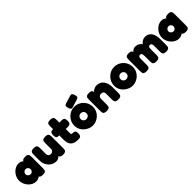

<svg xmlns="http://www.w3.org/2000/svg" viewBox="379 -2269 3826 3826"><g transform="rotate(-45 2292.0 -355.5)"><path d="M436 7Q391 7 369.5 -8Q348 -23 349 -42H363Q358 -35 343.5 -23.5Q329 -12 305 -2.5Q281 7 246 7Q201 7 159.5 -13.5Q118 -34 85.5 -70Q53 -106 34 -151.5Q15 -197 15 -247Q15 -296 34 -341Q53 -386 86 -421.5Q119 -457 160 -477.5Q201 -498 246 -498Q280 -498 303.5 -488Q327 -478 341.5 -466Q356 -454 361 -446H350Q349 -471 370.5 -485Q392 -499 437 -499Q482 -499 500.5 -485.5Q519 -472 523 -451Q527 -430 527 -408V-83Q527 -61 523 -40Q519 -19 500.5 -6Q482 7 436 7ZM271 -174Q290 -174 305.5 -184Q321 -194 330.5 -210.5Q340 -227 340 -246Q340 -266 330.5 -282Q321 -298 305 -308Q289 -318 269 -318Q249 -318 232.5 -308Q216 -298 206 -281.5Q196 -265 196 -245Q196 -226 206.5 -210Q217 -194 234 -184Q251 -174 271 -174Z M814 7Q766 7 724.5 -12Q683 -31 652 -65.5Q621 -100 604 -146Q587 -192 587 -246V-409Q587 -432 591 -452.5Q595 -473 614 -486.5Q633 -500 678 -500Q724 -500 742.5 -486.5Q761 -473 765 -452Q769 -431 769 -408V-246Q769 -223 777.5 -207Q786 -191 802.5 -182.5Q819 -174 841 -174Q863 -174 879 -183Q895 -192 904 -208Q913 -224 913 -246V-410Q913 -433 917 -453.5Q921 -474 940 -487Q959 -500 1004 -500Q1050 -500 1068.5 -486.5Q1087 -473 1091 -452Q1095 -431 1095 -409V-80Q1095 -58 1091 -38Q1087 -18 1068 -5Q1049 8 1004 8Q971 8 952.5 0.5Q934 -7 926 -18.5Q918 -30 916.5 -41.5Q915 -53 915 -61L932 -56Q932 -56 924 -46.5Q916 -37 900.5 -24.5Q885 -12 863.5 -2.5Q842 7 814 7Z M1427 9Q1374 9 1335 -3Q1296 -15 1270.5 -40Q1245 -65 1232.5 -103Q1220 -141 1220 -192V-580Q1220 -603 1224 -622.5Q1228 -642 1247 -654.5Q1266 -667 1311 -667Q1355 -667 1374 -653.5Q1393 -640 1397 -619Q1401 -598 1401 -576V-201Q1401 -190 1402.5 -182.5Q1404 -175 1407 -171Q1410 -167 1415 -165Q1420 -163 1428 -163Q1454 -163 1474.5 -159Q1495 -155 1506.5 -138Q1518 -121 1518 -81Q1518 -36 1504 -17Q1490 2 1469 5.5Q1448 9 1427 9ZM1199 -493H1316L1454 -498Q1476 -498 1496.5 -494Q1517 -490 1530.5 -471Q1544 -452 1544 -406Q1544 -364 1530.5 -345Q1517 -326 1496.5 -321Q1476 -316 1453 -316L1326 -319H1195Q1161 -321 1148 -341Q1135 -361 1135 -407Q1135 -450 1151 -471.5Q1167 -493 1199 -493Z M1834 18Q1788 18 1741 -0.5Q1694 -19 1654.5 -53.5Q1615 -88 1591.5 -136.5Q1568 -185 1568 -245Q1568 -300 1589 -348Q1610 -396 1646.5 -432.5Q1683 -469 1730.5 -490Q1778 -511 1832 -511Q1906 -511 1966 -475.5Q2026 -440 2062 -380Q2098 -320 2098 -246Q2098 -183 2074 -134Q2050 -85 2011 -51Q1972 -17 1925.5 0.5Q1879 18 1834 18ZM1832 -165Q1847 -165 1866.5 -172.5Q1886 -180 1900.5 -198Q1915 -216 1915 -247Q1915 -272 1904.5 -290Q1894 -308 1875 -318Q1856 -328 1831 -328Q1809 -328 1791 -317.5Q1773 -307 1762 -288.5Q1751 -270 1751 -246Q1751 -216 1765 -198Q1779 -180 1798 -172.5Q1817 -165 1832 -165ZM1786 -520Q1768 -520 1755 -535Q1742 -550 1732 -581Q1719 -623 1727 -643.5Q1735 -664 1771 -675L1955 -729Q1973 -729 1986 -714Q1999 -699 2008 -668Q2022 -628 2013 -607Q2004 -586 1970 -575Z M2232 8Q2187 8 2168 -5.5Q2149 -19 2145.5 -40Q2142 -61 2142 -83V-412Q2142 -434 2146 -454Q2150 -474 2169 -486.5Q2188 -499 2233 -499Q2274 -499 2292.5 -488.5Q2311 -478 2316 -463Q2321 -448 2320.5 -435.5Q2320 -423 2322 -420L2314 -414Q2313 -429 2325.5 -444Q2338 -459 2358.5 -471.5Q2379 -484 2402.5 -491.5Q2426 -499 2447 -499Q2497 -499 2535 -480Q2573 -461 2598.5 -426.5Q2624 -392 2637 -346Q2650 -300 2650 -246V-82Q2650 -60 2646 -39Q2642 -18 2623.5 -5Q2605 8 2559 8Q2513 8 2494 -5.5Q2475 -19 2471 -40Q2467 -61 2467 -83V-246Q2467 -269 2458.5 -285Q2450 -301 2434.5 -309.5Q2419 -318 2396 -318Q2374 -318 2357.5 -309Q2341 -300 2332 -284Q2323 -268 2323 -246V-82Q2323 -60 2319 -39Q2315 -18 2296.5 -5Q2278 8 2232 8Z M2958 18Q2912 18 2865 -0.5Q2818 -19 2778.5 -53.5Q2739 -88 2715.5 -136.5Q2692 -185 2692 -245Q2692 -300 2713 -348Q2734 -396 2770.5 -432.5Q2807 -469 2854.5 -490Q2902 -511 2956 -511Q3030 -511 3090 -475.5Q3150 -440 3186 -380Q3222 -320 3222 -246Q3222 -183 3198 -134Q3174 -85 3135 -51Q3096 -17 3049.5 0.5Q3003 18 2958 18ZM2956 -165Q2971 -165 2990.5 -172.5Q3010 -180 3024.5 -198Q3039 -216 3039 -247Q3039 -272 3028.5 -290Q3018 -308 2999 -318Q2980 -328 2955 -328Q2933 -328 2915 -317.5Q2897 -307 2886 -288.5Q2875 -270 2875 -246Q2875 -216 2889 -198Q2903 -180 2922 -172.5Q2941 -165 2956 -165Z M3354 9Q3309 9 3290 -4.5Q3271 -18 3267.5 -39Q3264 -60 3264 -82V-409Q3264 -432 3268 -452.5Q3272 -473 3291 -486Q3310 -499 3356 -499Q3401 -499 3421.5 -481.5Q3442 -464 3442 -425L3425 -430Q3425 -430 3432.5 -440.5Q3440 -451 3454.5 -465Q3469 -479 3490 -489.5Q3511 -500 3538 -500Q3569 -500 3595 -492Q3621 -484 3642.5 -467.5Q3664 -451 3680 -427Q3691 -440 3710 -457Q3729 -474 3755.5 -487Q3782 -500 3815 -500Q3874 -500 3915.5 -470Q3957 -440 3978.5 -383Q4000 -326 4000 -245V-82Q4000 -60 3996 -39Q3992 -18 3973 -4.5Q3954 9 3908 9Q3863 9 3844 -5Q3825 -19 3821.5 -40Q3818 -61 3818 -83V-246Q3818 -270 3812.5 -285.5Q3807 -301 3796.5 -309Q3786 -317 3770 -317Q3753 -317 3742.5 -310Q3732 -303 3727.5 -287.5Q3723 -272 3723 -245V-82Q3723 -60 3719 -39Q3715 -18 3696 -4.5Q3677 9 3631 9Q3586 9 3567 -5Q3548 -19 3544.5 -40Q3541 -61 3541 -83V-246Q3541 -270 3536 -286Q3531 -302 3520.5 -309.5Q3510 -317 3493 -317Q3473 -317 3463 -307Q3453 -297 3449.5 -281Q3446 -265 3446 -246V-81Q3446 -59 3442 -38Q3438 -17 3419 -4Q3400 9 3354 9Z M4463 7Q4418 7 4396.5 -8Q4375 -23 4376 -42H4390Q4385 -35 4370.5 -23.5Q4356 -12 4332 -2.5Q4308 7 4273 7Q4228 7 4186.5 -13.5Q4145 -34 4112.5 -70Q4080 -106 4061 -151.5Q4042 -197 4042 -247Q4042 -296 4061 -341Q4080 -386 4113 -421.5Q4146 -457 4187 -477.5Q4228 -498 4273 -498Q4307 -498 4330.5 -488Q4354 -478 4368.5 -466Q4383 -454 4388 -446H4377Q4376 -471 4397.5 -485Q4419 -499 4464 -499Q4509 -499 4527.5 -485.5Q4546 -472 4550 -451Q4554 -430 4554 -408V-83Q4554 -61 4550 -40Q4546 -19 4527.5 -6Q4509 7 4463 7ZM4298 -174Q4317 -174 4332.5 -184Q4348 -194 4357.5 -210.5Q4367 -227 4367 -246Q4367 -266 4357.5 -282Q4348 -298 4332 -308Q4316 -318 4296 -318Q4276 -318 4259.5 -308Q4243 -298 4233 -281.5Q4223 -265 4223 -245Q4223 -226 4233.5 -210Q4244 -194 4261 -184Q4278 -174 4298 -174Z"/></g></svg>

Font: Fredoka Light
Style: Regular
Weight: 300
Designer: Ben Nathan
Foundry: Milena B. Brandão, Ben Nathan
Version: Version 2.001